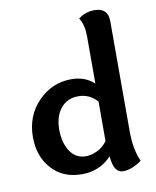

<svg xmlns="http://www.w3.org/2000/svg" viewBox="-84 -785 711 875"><g transform="rotate(-10 271.5 -347.0)"><path d="M260.3 -70.8Q283.7 -70.8 310.5 -82.8Q337.4 -94.7 359.4 -123V-306.2Q323.7 -346.2 272.5 -346.2Q220.7 -346.2 190.7 -309.1Q160.6 -272 160.6 -210.9Q160.6 -151.9 186.5 -111.3Q212.4 -70.8 260.3 -70.8ZM475.6 -146.5Q475.6 -64 501.5 -7.3Q455.6 25.9 414.6 25.9Q371.6 25.9 365.7 -51.8Q311 6.8 228.5 6.8Q140.6 6.8 88.6 -51Q36.6 -108.9 36.6 -198.2Q36.6 -296.4 100.6 -362.3Q164.6 -428.2 254.4 -428.2Q318.8 -428.2 359.4 -389.2V-608.9Q359.4 -633.8 354.2 -655.8Q349.1 -677.7 337.9 -693.8Q369.6 -719.7 412.6 -719.7Q475.6 -719.7 475.6 -658.2Z"/></g></svg>

Font: Bainsley
Style: Bold
Weight: 700
Designer: Paul James MIller
Foundry: High-Logic / Made with FontCreator
Version: Version 1.411;March 28, 2021;FontCreator 13.0.0.2683 64-bit